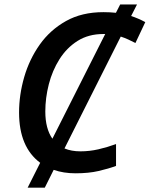

<svg xmlns="http://www.w3.org/2000/svg" viewBox="-20 -780 682 875"><path d="M106 75.2 163.1 -38.1Q66.9 -109.9 66.9 -267.1Q66.9 -347.7 90.3 -428.7Q113.8 -509.8 161.1 -576.7Q208.5 -643.6 280.8 -684.1Q353 -724.6 451.2 -724.6Q481.4 -724.6 508.3 -721.7L527.8 -759.8H604.5L577.6 -707Q609.4 -696.8 642.1 -679.2L597.2 -584Q581.1 -592.3 564.7 -599.9Q548.3 -607.4 530.3 -613.3L273.9 -103.5Q305.2 -90.3 346.7 -90.3Q387.7 -90.3 428.5 -99.6Q469.2 -108.9 508.8 -123.5V-23.9Q474.6 -11.2 429.4 -0.7Q384.3 9.8 324.2 9.8Q269.5 9.8 224.6 -5.9L184.1 75.2ZM186.5 -272Q186.5 -193.8 218.8 -147.9L459.5 -625Q455.1 -625 451.2 -625Q383.3 -625 333.5 -593.5Q283.7 -562 251 -510Q218.3 -458 202.4 -395.8Q186.5 -333.5 186.5 -272Z"/></svg>

Font: Open Sans SemiBold
Style: Italic
Weight: 600
Italic angle: -12°
Designer: Monotype Design Team
Foundry: Monotype Imaging Inc.
Version: Version 3.003; ttfautohint (v1.8.4)